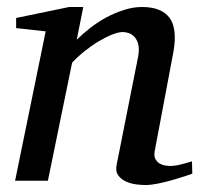

<svg xmlns="http://www.w3.org/2000/svg" viewBox="-20 -514 570 546"><path d="M526.9 -20Q520.5 -17.6 504.6 -12.5Q488.8 -7.3 469.2 -1.7Q449.7 3.9 429.2 8.1Q408.7 12.2 393.1 12.2Q384.3 12.2 368.9 10.5Q353.5 8.8 339.4 2.7Q325.2 -3.4 316.4 -15.1Q307.6 -26.9 312 -46.9L373 -354Q376.5 -374 373.3 -387.2Q370.1 -400.4 363 -408.4Q356 -416.5 346.7 -419.7Q337.4 -422.9 329.1 -422.9Q316.9 -422.9 299.1 -415.8Q281.2 -408.7 261.5 -397Q241.7 -385.3 221.7 -369.4Q201.7 -353.5 185.1 -335.9L116.2 0H22.9L109.9 -424.8L25.9 -434.1V-462.9L176.8 -494.1H216.8L198.2 -400.9Q214.8 -417.5 236.3 -434.3Q257.8 -451.2 282.2 -464.4Q306.6 -477.5 332.8 -485.8Q358.9 -494.1 383.8 -494.1Q438.5 -494.1 461.7 -463.9Q484.9 -433.6 473.1 -366.2L419.9 -84Q417.5 -69.8 422.1 -61.5Q426.8 -53.2 434.3 -48.8Q441.9 -44.4 450.2 -43.2Q458.5 -42 462.9 -42Q476.6 -42 492.7 -45.9Q508.8 -49.8 525.9 -55.2Z"/></svg>

Font: Charis SIL Cyr
Style: Italic
Weight: 400
Italic angle: -11°
Foundry: SIL International
Version: Version 5.000